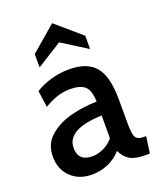

<svg xmlns="http://www.w3.org/2000/svg" viewBox="-139 -826 766 922"><g transform="rotate(-20 244.0 -364.5)"><path d="M23 -135Q23 -200 68.5 -239Q114 -278 179 -294.5Q244 -311 311 -312Q310 -369 286.5 -390.5Q263 -412 211 -412Q179 -412 147.5 -402.5Q116 -393 78 -370L66 -455Q103 -478 147.5 -490.5Q192 -503 239 -503Q331 -503 373 -453Q415 -403 415 -283V-168Q415 -129 418.5 -110Q422 -91 432.5 -83Q443 -75 466 -75H478L466 10H443Q391 10 364.5 -6Q338 -22 322 -56Q295 -25 256 -7.5Q217 10 171 10Q106 10 64.5 -30Q23 -70 23 -135ZM311 -125V-241Q131 -235 131 -140Q131 -72 203 -72Q232 -72 261.5 -86Q291 -100 311 -125ZM110 -628 239 -739 368 -628V-560L239 -641L110 -560Z"/></g></svg>

Font: Cabin Medium
Style: Regular
Weight: 500
Designer: Pablo Impallari
Foundry: Pablo Impallari. http://www.impallari.com Igino Marini. http://www.ikern.com
Version: Version 2.001